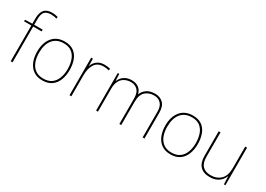

<svg xmlns="http://www.w3.org/2000/svg" viewBox="-5 -1546 3234 2338"><g transform="rotate(30 1612.0 -377.5)"><path d="M258 -503H139V0H113V-503H11V-525L113 -528V-603Q113 -681 146.5 -723Q180 -765 257 -765Q282 -765 301 -761.5Q320 -758 339 -753L335 -727Q317 -734 296.5 -737Q276 -740 257 -740Q193 -740 166 -708.5Q139 -677 139 -603V-528H258Z M789 -264Q789 -187 764.5 -124.5Q740 -62 689.5 -26Q639 10 560 10Q484 10 433.5 -26Q383 -62 358 -124Q333 -186 333 -264Q333 -390 394.5 -464Q456 -538 566 -538Q646 -538 695 -501.5Q744 -465 766.5 -403Q789 -341 789 -264ZM360 -264Q360 -191 382 -134.5Q404 -78 448.5 -46.5Q493 -15 560 -15Q630 -15 674.5 -47Q719 -79 740.5 -135.5Q762 -192 762 -264Q762 -333 742.5 -389.5Q723 -446 680 -479.5Q637 -513 566 -513Q467 -513 413.5 -447Q360 -381 360 -264Z M1127 -536Q1151 -536 1170.5 -533Q1190 -530 1208 -525L1202 -501Q1183 -506 1166.5 -508.5Q1150 -511 1127 -511Q1044 -511 1005 -453Q966 -395 966 -297V0H940V-528H964L966 -427H968Q982 -473 1022.5 -504.5Q1063 -536 1127 -536Z M1838 -538Q1906 -538 1950 -495Q1994 -452 1994 -361V0H1968V-360Q1968 -440 1930.5 -476.5Q1893 -513 1838 -513Q1763 -513 1715 -469.5Q1667 -426 1667 -325V0H1641V-360Q1641 -440 1603.5 -476.5Q1566 -513 1511 -513Q1465 -513 1426 -494Q1387 -475 1363.5 -433.5Q1340 -392 1340 -325V0H1314V-528H1335L1339 -432H1341Q1352 -457 1372 -481Q1392 -505 1426 -521.5Q1460 -538 1511 -538Q1566 -538 1605 -510Q1644 -482 1657 -429H1659Q1678 -478 1722.5 -508Q1767 -538 1838 -538Z M2591 -264Q2591 -187 2566.5 -124.5Q2542 -62 2491.5 -26Q2441 10 2362 10Q2286 10 2235.5 -26Q2185 -62 2160 -124Q2135 -186 2135 -264Q2135 -390 2196.5 -464Q2258 -538 2368 -538Q2448 -538 2497 -501.5Q2546 -465 2568.5 -403Q2591 -341 2591 -264ZM2162 -264Q2162 -191 2184 -134.5Q2206 -78 2250.5 -46.5Q2295 -15 2362 -15Q2432 -15 2476.5 -47Q2521 -79 2542.5 -135.5Q2564 -192 2564 -264Q2564 -333 2544.5 -389.5Q2525 -446 2482 -479.5Q2439 -513 2368 -513Q2269 -513 2215.5 -447Q2162 -381 2162 -264Z M3132 -528V0H3111L3107 -111H3105Q3094 -81 3070 -53Q3046 -25 3007.5 -7.5Q2969 10 2913 10Q2825 10 2779 -39Q2733 -88 2733 -182V-528H2759V-186Q2759 -98 2799 -56.5Q2839 -15 2913 -15Q2999 -15 3052.5 -66.5Q3106 -118 3106 -226V-528Z"/></g></svg>

Font: Noto Sans Kannada Thin
Style: Regular
Weight: 100
Designer: Jelle Bosma - Monotype Design Team
Foundry: Monotype Imaging Inc.
Version: Version 2.005; ttfautohint (v1.8.4.7-5d5b)